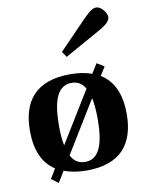

<svg xmlns="http://www.w3.org/2000/svg" viewBox="-95 -891 774 1010"><g transform="rotate(-10 292.5 -386.5)"><path d="M272 -625 292 -595 476 -698C512 -718 544 -738 544 -764C544 -789 514 -824 490 -824C470 -824 454 -812 416 -774ZM34 -245C34 -145 64 -70 130 -28L99 23L136 51L172 -8C207 5 246 12 293 12C474 12 551 -85 551 -245C551 -347 520 -423 451 -465L480 -511L441 -535L409 -484C377 -496 338 -502 293 -502C111 -502 34 -405 34 -245ZM189 -245C189 -379 218 -456 293 -456C326 -456 349 -441 366 -413L198 -139C192 -168 189 -204 189 -245ZM217 -82 386 -358C393 -326 396 -289 396 -245C396 -111 367 -34 293 -34C258 -34 233 -50 217 -82Z"/></g></svg>

Font: Heuristica
Style: Bold
Weight: 700
Version: Version 1.0.1